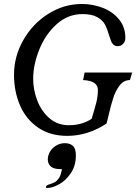

<svg xmlns="http://www.w3.org/2000/svg" viewBox="-20 -655 677 949"><path d="M633.3 -296.4H398.4L390.6 -259.3Q463.9 -255.9 463.9 -210.4Q463.9 -180.2 456.1 -148.7Q448.2 -117.2 433.1 -67.9Q385.3 -36.1 320.3 -36.1Q264.2 -36.1 224.4 -70.6Q184.6 -105 164.3 -158Q144 -210.9 144 -265.1Q144 -335 174.1 -409.9Q204.1 -484.9 259.8 -535.2Q315.4 -585.4 387.7 -585.4Q434.6 -585.4 461.2 -570.1Q487.8 -554.7 498.8 -533.7Q509.8 -512.7 519 -481Q524.9 -461.9 529.3 -451.2Q533.7 -440.4 541.5 -433.6Q549.3 -426.8 562 -426.8Q578.6 -426.8 589.1 -439Q599.6 -451.2 599.6 -467.8Q599.6 -521.5 568.1 -559.6Q536.6 -597.7 487.3 -616.5Q438 -635.3 385.3 -635.3Q295.4 -635.3 218 -586.2Q140.6 -537.1 95 -456.3Q49.3 -375.5 49.3 -286.1Q49.3 -202.6 79.1 -133.8Q108.9 -64.9 168.5 -24.2Q228 16.6 312.5 16.6Q363.8 16.6 413.6 0.7Q463.4 -15.1 506.8 -44.9Q510.7 -59.1 516.6 -84.5Q528.3 -135.3 539.6 -170.4Q550.8 -205.6 571.3 -232.4Q591.8 -259.3 622.1 -259.3ZM286.1 180.7 284.2 190.4Q279.8 213.4 270.5 226.6Q261.2 239.7 251 245.4Q240.7 251 227.1 254.9Q215.8 258.8 211.4 261.7Q207 264.6 207 271Q207 272.9 208.3 273.4Q209.5 273.9 215.3 273.9Q239.7 273.9 272.9 255.4Q306.2 236.8 330.6 200.2Q355 163.6 355 112.8Q355 79.1 340.3 65.9Q325.7 52.7 299.8 52.7Q278.3 52.7 259 63.7Q239.7 74.7 228 93.3Q216.3 111.8 216.3 132.8Q216.3 154.8 231 167.7Q245.6 180.7 275.9 180.7Z"/></svg>

Font: Radley
Style: Italic
Weight: 400
Italic angle: -12°
Designer: Vernon Adams
Foundry: Vernon Adams
Version: Version 1.003; ttfautohint (v1.6)